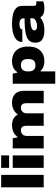

<svg xmlns="http://www.w3.org/2000/svg" viewBox="1136 -1901 962 3274"><g transform="rotate(-90 1617.0 -264.0)"><path d="M60 0V-725H272V0Z M392 -590V-725H604V-590ZM392 0V-528H604V0Z M724 0V-528H897L911 -446H919Q941 -478 972.5 -499Q1004 -520 1041 -530Q1078 -540 1116 -540Q1184 -540 1229 -516Q1274 -492 1297 -446H1305Q1328 -478 1359 -499Q1390 -520 1427 -530Q1464 -540 1501 -540Q1570 -540 1615.5 -515.5Q1661 -491 1683.5 -443.5Q1706 -396 1706 -327V0H1494V-302Q1494 -321 1489.5 -337Q1485 -353 1475.5 -364.5Q1466 -376 1451 -382.5Q1436 -389 1417 -389Q1389 -389 1367 -376Q1345 -363 1333 -341Q1321 -319 1321 -291V0H1109V-302Q1109 -321 1104.5 -337Q1100 -353 1090.5 -364.5Q1081 -376 1066 -382.5Q1051 -389 1032 -389Q1004 -389 982 -376Q960 -363 948 -341Q936 -319 936 -291V0Z M1826 197V-528H1998L2015 -450H2023Q2058 -500 2105.5 -520Q2153 -540 2207 -540Q2282 -540 2339 -510Q2396 -480 2428 -419Q2460 -358 2460 -264Q2460 -170 2428 -109Q2396 -48 2339 -18Q2282 12 2207 12Q2179 12 2149 5.5Q2119 -1 2092 -15.5Q2065 -30 2045 -53H2037V197ZM2142 -140Q2179 -140 2202.5 -154Q2226 -168 2236.5 -192.5Q2247 -217 2247 -247V-282Q2247 -313 2236.5 -337Q2226 -361 2202.5 -375Q2179 -389 2142 -389Q2104 -389 2080.5 -373.5Q2057 -358 2046.5 -332Q2036 -306 2036 -274V-255Q2036 -231 2042 -210.5Q2048 -190 2060.5 -174Q2073 -158 2093.5 -149Q2114 -140 2142 -140Z M2739 12Q2693 12 2654 4.5Q2615 -3 2586.5 -20.5Q2558 -38 2542 -67.5Q2526 -97 2526 -141Q2526 -202 2555 -239Q2584 -276 2638.5 -294.5Q2693 -313 2769.5 -319.5Q2846 -326 2942 -326V-344Q2942 -369 2930 -384Q2918 -399 2896.5 -406Q2875 -413 2847 -413Q2828 -413 2806 -409.5Q2784 -406 2768.5 -396Q2753 -386 2753 -368V-364H2541Q2540 -368 2540 -370.5Q2540 -373 2540 -377Q2540 -425 2575.5 -462Q2611 -499 2681 -519.5Q2751 -540 2853 -540Q2942 -540 3009.5 -523.5Q3077 -507 3115.5 -469Q3154 -431 3154 -367V-165Q3154 -149 3162 -137.5Q3170 -126 3186 -126H3231V-8Q3216 -1 3185 5.5Q3154 12 3117 12Q3070 12 3038 3Q3006 -6 2987.5 -21.5Q2969 -37 2962 -56H2954Q2929 -36 2897.5 -20.5Q2866 -5 2827 3.5Q2788 12 2739 12ZM2813 -113Q2830 -113 2852 -117.5Q2874 -122 2894.5 -131.5Q2915 -141 2928.5 -155Q2942 -169 2942 -189V-228Q2869 -228 2823.5 -219.5Q2778 -211 2757 -196Q2736 -181 2736 -160Q2736 -141 2747.5 -130.5Q2759 -120 2776.5 -116.5Q2794 -113 2813 -113Z"/></g></svg>

Font: Archivo SemiExpanded Black
Style: Regular
Weight: 900
Width: 6
Designer: Hector Gatti
Foundry: Omnibus-Type
Version: Version 2.001